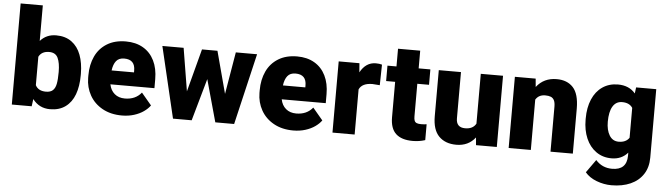

<svg xmlns="http://www.w3.org/2000/svg" viewBox="-54 -980 4939 1419"><g transform="rotate(5 2415.5 -271.0)"><path d="M536.6 -259.8Q536.6 -178.2 514.2 -117.7Q491.7 -57.1 445.8 -23.7Q399.9 9.8 331.5 9.8Q251 9.8 202.6 -54.2L195.3 0H47.9V-750H212.4V-486.3Q258.3 -538.1 330.6 -538.1Q398.9 -538.1 445.1 -504.4Q491.2 -470.7 513.7 -410.9Q536.1 -351.1 536.6 -272ZM212.4 -369.1V-158.2Q233.4 -116.7 290.5 -116.7Q324.2 -116.7 341.8 -133.1Q359.4 -149.4 365.7 -181.6Q372.1 -213.9 372.1 -270Q372.1 -336.4 354.5 -373.8Q336.9 -411.1 289.6 -411.1Q233.9 -411.1 212.4 -369.1Z M1073.2 -83Q1056.2 -58.6 1026.1 -37.4Q996.1 -16.1 954.8 -3.2Q913.6 9.8 865.2 9.8Q781.7 9.8 720.2 -24.4Q658.7 -58.6 626 -116.9Q593.3 -175.3 592.8 -245.1V-265.1Q592.8 -343.8 621.6 -405.5Q650.4 -467.3 708 -502.7Q765.6 -538.1 847.7 -538.1Q921.9 -538.1 975.8 -506.6Q1029.8 -475.1 1058.6 -416.7Q1087.4 -358.4 1087.4 -279.3V-212.4H760.7Q769.5 -168 799.6 -142.6Q829.6 -117.2 876 -117.2Q954.6 -117.2 998.5 -171.9ZM760.7 -315.4H926.8V-328.1Q927.7 -411.1 846.2 -411.1Q806.6 -411.1 786.6 -386Q766.6 -360.8 760.7 -315.4Z M1821.3 -528.3 1697.3 0H1557.6L1470.7 -313L1382.3 0H1243.7L1118.7 -528.3H1276.4L1328.6 -210L1412.6 -528.3H1527.3L1610.8 -215.8L1663.6 -528.3Z M2344.2 -83Q2327.1 -58.6 2297.1 -37.4Q2267.1 -16.1 2225.8 -3.2Q2184.6 9.8 2136.2 9.8Q2052.7 9.8 1991.2 -24.4Q1929.7 -58.6 1897 -116.9Q1864.3 -175.3 1863.8 -245.1V-265.1Q1863.8 -343.8 1892.6 -405.5Q1921.4 -467.3 1979 -502.7Q2036.6 -538.1 2118.7 -538.1Q2192.9 -538.1 2246.8 -506.6Q2300.8 -475.1 2329.6 -416.7Q2358.4 -358.4 2358.4 -279.3V-212.4H2031.7Q2040.5 -168 2070.6 -142.6Q2100.6 -117.2 2147 -117.2Q2225.6 -117.2 2269.5 -171.9ZM2031.7 -315.4H2197.8V-328.1Q2198.7 -411.1 2117.2 -411.1Q2077.6 -411.1 2057.6 -386Q2037.6 -360.8 2031.7 -315.4Z M2690.4 -383.3Q2613.3 -383.3 2591.3 -335V0H2426.8V-528.3H2580.6L2585.9 -460.9Q2627.9 -538.1 2702.1 -538.1Q2729 -538.1 2747.6 -532.2L2744.6 -379.4Z M3114.7 -4.4Q3070.8 9.8 3022 9.8Q2939.9 9.8 2897.7 -29.1Q2855.5 -67.9 2855.5 -151.9V-414.1H2788.6V-528.3H2855.5V-659.7H3020V-528.3H3106.9V-414.1H3020V-172.4Q3020 -150.9 3024.9 -139.6Q3029.8 -128.4 3041.3 -123.8Q3052.7 -119.1 3073.7 -119.1Q3098.1 -119.1 3114.7 -122.1Z M3491.7 0 3486.8 -56.6Q3435.1 9.8 3346.2 9.8Q3263.7 9.8 3216.6 -38.1Q3169.4 -85.9 3169.4 -186.5V-528.3H3334V-185.5Q3334 -117.2 3400.4 -117.2Q3458.5 -117.2 3481 -158.7V-528.3H3646V0Z M3898.4 -373.5V0H3733.9V-528.3H3888.2L3893.6 -466.8Q3948.7 -538.1 4043.9 -538.1Q4122.1 -538.1 4165.8 -490.5Q4209.5 -442.9 4210 -335V0H4044.4V-333Q4044.4 -364.3 4035.9 -381.1Q4027.3 -397.9 4011.2 -404.5Q3995.1 -411.1 3969.7 -411.1Q3921.4 -411.1 3898.4 -373.5Z M4317.9 128.9 4386.7 32.2Q4434.6 86.4 4508.3 86.4Q4616.2 86.4 4617.7 -18.6V-43Q4571.8 9.8 4497.6 9.8Q4432.1 9.8 4383.3 -24.7Q4334.5 -59.1 4308.3 -119.9Q4282.2 -180.7 4282.2 -257.8V-268.1Q4282.2 -348.1 4308.3 -409.4Q4334.5 -470.7 4383.5 -504.4Q4432.6 -538.1 4498.5 -538.1Q4581.1 -538.1 4627.4 -482.9L4633.3 -528.3H4782.7V-20.5Q4782.7 51.3 4749.3 102.8Q4715.8 154.3 4655.3 181.2Q4594.7 208 4514.2 208Q4458 208 4403.6 187.3Q4349.1 166.5 4317.9 128.9ZM4539.6 -117.2Q4593.3 -117.2 4617.7 -153.3V-375Q4594.2 -411.1 4540.5 -411.1Q4494.6 -411.1 4470.7 -371.1Q4446.8 -331.1 4446.8 -257.8Q4446.8 -195.3 4470.7 -156.2Q4494.6 -117.2 4539.6 -117.2Z"/></g></svg>

Font: Mardoto Black
Style: Regular
Weight: 900
Designer: Christian Robertson, Vahan Hovhannisyan
Foundry: Google
Version: Version 1.000